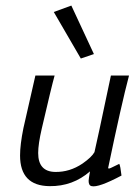

<svg xmlns="http://www.w3.org/2000/svg" viewBox="-20 -659 499 689"><path d="M378 -388H443Q416 -286 368 -56Q370 -54 371 -54Q374 -54 390.5 -62.5Q407 -71 408 -71Q412 -64 416 -29Q333 15 309 9Q298 7 298 -10Q298 -16 303 -44Q241 10 158 9Q52 8 52 -101Q52 -140 64 -199Q69 -220 107 -388H176Q165 -349 130 -198Q117 -142 117 -110Q117 -43 178 -42Q230 -41 276 -72Q309 -95 319 -113Q326 -141 378 -388ZM236 -639 317 -465 270 -449 173 -616Z"/></svg>

Font: GFS Neohellenic Rg
Style: Italic
Weight: 400
Italic angle: -12°
Designer: Takis Katsoulidis and George D. Matthiopoulos
Foundry: Takis Katsoulidis and George D. Matthiopoulos
Version: Version 1.0